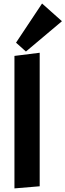

<svg xmlns="http://www.w3.org/2000/svg" viewBox="-20 -1044 365 1070"><path d="M60.5 -732.4 201.2 -750V-5.9L60.5 5.9ZM69.3 -806.2 214.4 -1024.4 325.2 -925.8 124.5 -756.8Z"/></svg>

Font: Francois One
Style: Regular
Weight: 400
Designer: Vernon Adams
Foundry: vernon adams
Version: Version 1.000